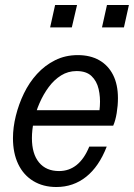

<svg xmlns="http://www.w3.org/2000/svg" viewBox="-20 -740 537 770"><path d="M206 10Q153 10 113.5 -14Q74 -38 53 -82Q32 -126 32 -186Q32 -229 43.5 -275.5Q55 -322 76 -365.5Q97 -409 128.5 -443.5Q160 -478 201 -498.5Q242 -519 292 -519Q342 -519 378 -498.5Q414 -478 433.5 -439.5Q453 -401 453 -346Q453 -317 448 -286.5Q443 -256 434 -236H91L104 -298H405L370 -246Q378 -278 380.5 -314.5Q383 -351 375.5 -383Q368 -415 347 -435Q326 -455 287 -455Q253 -455 225 -437.5Q197 -420 175.5 -391Q154 -362 138.5 -326.5Q123 -291 115.5 -254.5Q108 -218 108 -186Q108 -123 136.5 -88.5Q165 -54 217 -54Q257 -54 287.5 -78.5Q318 -103 338 -152H408Q377 -72 325.5 -31Q274 10 206 10ZM389 -630 409 -720H497L477 -630ZM181 -630 201 -720H289L268 -630Z"/></svg>

Font: Instrument Sans SemiCondensed
Style: Italic
Weight: 400
Width: 4
Italic angle: -13°
Designer: Rodrigo Fuenzalida
Foundry: fragTYPE
Version: Version 1.000;gftools[0.9.28]